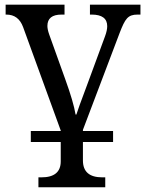

<svg xmlns="http://www.w3.org/2000/svg" viewBox="-20 -556 619 815"><path d="M332 125V46.9H460V0H332V-4.9L487.8 -416C511.2 -476.6 522.5 -494.1 564 -494.1H576.2V-536.1H361.8V-494.1H369.1C413.1 -494.1 435.1 -477.5 435.1 -444.8C435.1 -433.1 432.1 -418.9 425.8 -401.9L354 -207C323.2 -125 306.6 -79.1 304.2 -69.8H300.8C294.9 -105.5 280.3 -155.3 256.8 -220.2L189 -409.2C183.6 -424.3 181.2 -436.5 181.2 -445.8C181.2 -478 201.2 -494.1 241.2 -494.1H253.9V-536.1H3.9V-494.1H6.8C41.5 -494.1 64.9 -476.6 78.1 -440.9L237.8 -2V0H110.8V46.9H237.8V128.9C237.8 174.3 210.4 196.8 155.8 196.8H143.1V238.8H426.8V196.8H414.1C359.4 196.8 332 172.9 332 125Z"/></svg>

Font: The Erased English
Style: Regular
Weight: 400
Designer: Monotype Design team + ligartures altered by 180 Amsterdam
Foundry: Monotype Imaging Inc.
Version: Version 1.030;Glyphs 3.1.2 (3151)